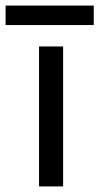

<svg xmlns="http://www.w3.org/2000/svg" viewBox="-88 -666 355 686"><path d="M-68 -646H247V-576.5H-68ZM51.5 -500H137.5V0H51.5Z"/></svg>

Font: Overused Grotesk
Style: Regular
Weight: 450
Version: Version 0.004